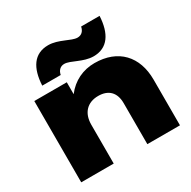

<svg xmlns="http://www.w3.org/2000/svg" viewBox="-180 -999 1165 1172"><g transform="rotate(-30 402.5 -413.0)"><path d="M497 -590C417 -590 344 -556 293 -489V-573H64V0H293V-274C293 -356 340 -405 417 -405C489 -405 530 -364 530 -289V0H760V-322C760 -485 664 -590 497 -590ZM283 -630C289 -660 308 -678 335 -678C379 -678 442 -628 515 -628C615 -628 663 -704 669 -824H539C533 -793 514 -776 487 -776C443 -776 380 -826 307 -826C207 -826 159 -751 153 -630Z"/></g></svg>

Font: Bounded ExtBd
Style: Regular
Weight: 800
Designer: Vlad Churkin
Version: Version 3.0